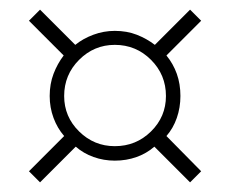

<svg xmlns="http://www.w3.org/2000/svg" viewBox="-20 -489 477 398"><path d="M40 -446 63 -469 136 -396Q152 -409 173.5 -417Q195 -425 218 -425Q243 -425 263.5 -417Q284 -409 301 -396L374 -469L397 -446L325 -374Q339 -357 346.5 -336Q354 -315 354 -290Q354 -266 346.5 -244.5Q339 -223 325 -207L397 -134L374 -111L300 -185Q284 -171 263 -163.5Q242 -156 218 -156Q195 -156 174 -163.5Q153 -171 137 -185L63 -111L40 -134L113 -207Q99 -223 91 -244.5Q83 -266 83 -290Q83 -315 91 -336Q99 -357 112 -374ZM218 -186Q262 -186 293 -216.5Q324 -247 324 -290Q324 -334 293 -365Q262 -396 218 -396Q175 -396 144 -365Q113 -334 113 -290Q113 -247 144 -216.5Q175 -186 218 -186Z"/></svg>

Font: Georama ExtraLight
Style: Regular
Weight: 250
Version: Version 1.001